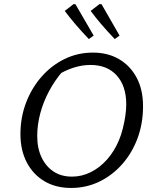

<svg xmlns="http://www.w3.org/2000/svg" viewBox="-20 -920 767 949"><path d="M331 9Q256 9 200 -24Q144 -57 112.5 -117Q81 -177 81 -257Q81 -340 109 -413Q137 -486 186 -541.5Q235 -597 299.5 -628.5Q364 -660 439 -660Q514 -660 569.5 -627Q625 -594 656 -535Q687 -476 687 -395Q687 -310 660 -237Q633 -164 584 -108.5Q535 -53 470.5 -22Q406 9 331 9ZM336 -47Q384 -47 428.5 -69Q473 -91 509 -131.5Q545 -172 568 -227Q579 -253 587 -284.5Q595 -316 599.5 -347.5Q604 -379 604 -404Q604 -495 557 -547Q510 -599 427 -599Q386 -599 343.5 -585.5Q301 -572 260 -546L290 -568Q251 -523 222.5 -469.5Q194 -416 179 -359.5Q164 -303 164 -248Q164 -187 185.5 -142Q207 -97 245 -72Q283 -47 336 -47ZM419 -727Q380 -768 352 -801Q324 -834 300 -866L344 -900L353 -899L443 -744ZM547 -727Q508 -768 480 -801Q452 -834 428 -866L472 -900L482 -899L571 -744Z"/></svg>

Font: Piazzolla 24pt
Style: Italic
Weight: 400
Italic angle: -11.3°
Designer: Juan Pablo del Peral
Foundry: Huerta Tipografica
Version: Version 2.005